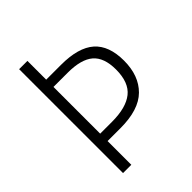

<svg xmlns="http://www.w3.org/2000/svg" viewBox="-204 -824 933 933"><g transform="rotate(-45 263.0 -357.0)"><path d="M481 -383Q481 -280 422 -221.5Q363 -163 236 -163H148V0H91V-714H148V-585H250Q369 -585 425 -535.5Q481 -486 481 -383ZM229 -214Q326 -214 374.5 -252.5Q423 -291 423 -380Q423 -462 380.5 -498.5Q338 -535 245 -535H148V-214Z"/></g></svg>

Font: Noto Sans Kannada SemiCondensed Light
Style: Regular
Weight: 300
Width: 4
Designer: Jelle Bosma - Monotype Design Team
Foundry: Monotype Imaging Inc.
Version: Version 2.005; ttfautohint (v1.8.4.7-5d5b)